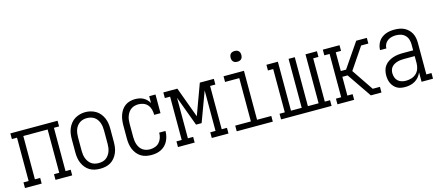

<svg xmlns="http://www.w3.org/2000/svg" viewBox="-52 -1262 4104 1799"><g transform="rotate(-15 2000.0 -362.0)"><path d="M21 0V-55H71V-475H21V-530H479V-475H429V-55H479V0H317V-55H368V-475H132V-55H183V0Z M750 8Q724 8 697.5 2.5Q671 -3 648.5 -16.5Q626 -30 609 -51Q592 -72 581.5 -96.5Q571 -121 567 -147.5Q563 -174 563 -200V-330Q563 -357 567 -383Q571 -409 581.5 -433.5Q592 -458 609 -479Q626 -500 648.5 -513.5Q671 -527 697 -534Q723 -541 750 -541Q777 -541 803 -534Q829 -527 851.5 -513.5Q874 -500 891 -479Q908 -458 918.5 -433.5Q929 -409 933 -383Q937 -357 937 -330V-200Q937 -174 933 -147.5Q929 -121 918.5 -96.5Q908 -72 891 -51Q874 -30 851.5 -16.5Q829 -3 802.5 2.5Q776 8 750 8ZM750 -47Q769 -47 787.5 -51.5Q806 -56 821 -67Q836 -78 847 -93.5Q858 -109 864.5 -126.5Q871 -144 873.5 -162.5Q876 -181 876 -200V-330Q876 -349 873.5 -367.5Q871 -386 864.5 -404Q858 -422 847 -437.5Q836 -453 820 -463.5Q804 -474 785.5 -478.5Q767 -483 748 -483Q730 -483 711.5 -478Q693 -473 678 -462Q663 -451 652 -436Q641 -421 635 -403.5Q629 -386 626.5 -367.5Q624 -349 624 -330V-200Q624 -181 626.5 -162.5Q629 -144 635.5 -126.5Q642 -109 653 -93.5Q664 -78 679 -67Q694 -56 712.5 -51.5Q731 -47 750 -47Z M1247 8Q1221 8 1195 2.5Q1169 -3 1146.5 -17Q1124 -31 1107.5 -52Q1091 -73 1081 -97Q1071 -121 1067 -147.5Q1063 -174 1063 -200V-330Q1063 -355 1066.5 -380.5Q1070 -406 1078.5 -430Q1087 -454 1101.5 -475Q1116 -496 1136.5 -510.5Q1157 -525 1182 -531.5Q1207 -538 1232 -538Q1253 -538 1273 -534Q1293 -530 1311 -520.5Q1329 -511 1343.5 -496Q1358 -481 1368 -464V-530H1429V-349H1368Q1368 -374 1362 -399Q1356 -424 1340 -444Q1324 -464 1300 -473.5Q1276 -483 1250 -483Q1232 -483 1213.5 -478.5Q1195 -474 1179.5 -463Q1164 -452 1153 -436.5Q1142 -421 1135.5 -403.5Q1129 -386 1126.5 -367.5Q1124 -349 1124 -330V-200Q1124 -181 1126.5 -162.5Q1129 -144 1135 -126.5Q1141 -109 1151.5 -93.5Q1162 -78 1177 -67.5Q1192 -57 1210.5 -52Q1229 -47 1247 -47Q1272 -47 1296.5 -55.5Q1321 -64 1337.5 -82.5Q1354 -101 1362 -125Q1370 -149 1370 -174Q1370 -175 1370 -175Q1370 -175 1370 -176H1431Q1431 -175 1431 -174.5Q1431 -174 1431 -174Q1431 -150 1425.5 -126Q1420 -102 1409 -80Q1398 -58 1380.5 -40.5Q1363 -23 1341.5 -12Q1320 -1 1296 3.5Q1272 8 1247 8Z M1505 0V-55H1556V-475H1505V-530H1641L1750 -233L1859 -530H1995V-475H1944V-55H1995V0H1833V-55H1884V-448L1777 -159H1723L1616 -448V-55H1667V0Z M2075 0V-55H2227V-475H2089V-530H2287V-55H2425V0ZM2250 -628Q2239 -628 2229 -631Q2219 -634 2211.5 -641.5Q2204 -649 2201 -659Q2198 -669 2198 -680Q2198 -691 2201 -701Q2204 -711 2211.5 -718.5Q2219 -726 2229 -729Q2239 -732 2250 -732Q2261 -732 2271 -729Q2281 -726 2288.5 -718.5Q2296 -711 2299 -701Q2302 -691 2302 -680Q2302 -669 2299 -659Q2296 -649 2288.5 -641.5Q2281 -634 2271 -631Q2261 -628 2250 -628Z M2505 0V-55H2556V-475H2505V-530H2616V-55H2720V-530H2780V-55H2884V-530H2995V-475H2944V-55H2995V0Z M3052 0V-55H3103V-475H3052V-530H3214V-475H3163V-293H3214L3376 -530H3479V-475H3409L3267 -265L3409 -55H3479V0H3376L3214 -237H3163V-55H3214V0Z M3708 8Q3688 8 3668 4.5Q3648 1 3631 -8.5Q3614 -18 3600.5 -33Q3587 -48 3578.5 -66Q3570 -84 3566.5 -103.5Q3563 -123 3563 -143Q3563 -167 3569 -191.5Q3575 -216 3590 -236Q3605 -256 3626 -269.5Q3647 -283 3670.5 -291Q3694 -299 3718.5 -302Q3743 -305 3768 -305H3868V-362Q3868 -386 3861 -409.5Q3854 -433 3837 -450.5Q3820 -468 3796.5 -475.5Q3773 -483 3748 -483Q3727 -483 3706 -478Q3685 -473 3667.5 -460.5Q3650 -448 3640 -428.5Q3630 -409 3630 -387H3569Q3569 -409 3575.5 -430.5Q3582 -452 3594 -470.5Q3606 -489 3624 -502.5Q3642 -516 3662.5 -524Q3683 -532 3704.5 -535Q3726 -538 3748 -538Q3772 -538 3796 -534Q3820 -530 3841.5 -519.5Q3863 -509 3880.5 -492Q3898 -475 3909 -454Q3920 -433 3924.5 -409.5Q3929 -386 3929 -362V-55H3979V0H3868V-91Q3858 -67 3841.5 -47.5Q3825 -28 3803.5 -15.5Q3782 -3 3757.5 2.5Q3733 8 3708 8ZM3730 -47Q3757 -47 3783.5 -55Q3810 -63 3830 -81.5Q3850 -100 3859 -126.5Q3868 -153 3868 -180V-249H3768Q3751 -249 3734.5 -247.5Q3718 -246 3702 -241.5Q3686 -237 3671.5 -229.5Q3657 -222 3645.5 -209.5Q3634 -197 3629 -181Q3624 -165 3624 -149Q3624 -128 3631 -107.5Q3638 -87 3653 -73Q3668 -59 3688.5 -53Q3709 -47 3730 -47Z"/></g></svg>

Font: Iosevka Slab Light
Style: Regular
Weight: 300
Monospace: yes
Designer: Belleve Invis
Foundry: Belleve Invis
Version: Version 11.1.0; ttfautohint (v1.8.3)